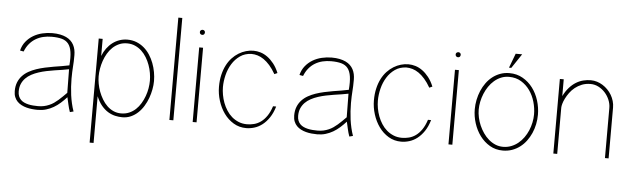

<svg xmlns="http://www.w3.org/2000/svg" viewBox="-52 -865 4121 1252"><g transform="rotate(5 2009.0 -239.0)"><path d="M442.4 -0.5Q433.6 -25.4 427.5 -52Q421.4 -78.6 417.7 -105.7Q414.1 -132.8 412.4 -159.9Q410.6 -187 410.6 -212.9Q410.6 -237.3 411.4 -255.4Q412.1 -273.4 413.3 -290Q414.6 -306.6 415.3 -324.7Q416 -342.8 416 -367.2Q416 -385.7 412.4 -402.6Q408.7 -419.4 401.1 -433.8Q393.6 -448.2 381.3 -460Q369.1 -471.7 351.8 -480Q334.5 -488.3 311.8 -492.9Q289.1 -497.6 260.3 -497.6Q227.5 -497.6 195.3 -490Q163.1 -482.4 136 -466.3Q108.9 -450.2 88.9 -425.5Q68.8 -400.9 60.1 -366.2L84 -361.8Q95.7 -391.6 113.5 -412.8Q131.3 -434.1 153.8 -447.5Q176.3 -460.9 202.6 -467.3Q229 -473.6 257.8 -473.6Q297.9 -473.6 325 -466.1Q352.1 -458.5 367.7 -439Q383.3 -419.4 388.4 -385.3Q393.6 -351.1 389.2 -297.9Q367.7 -293 341.3 -288.8Q314.9 -284.7 287.1 -280Q259.3 -275.4 230.7 -269Q202.1 -262.7 175.5 -253.7Q148.9 -244.6 126 -231.7Q103 -218.8 85.7 -200.2Q68.4 -181.6 58.6 -157Q48.8 -132.3 48.8 -100.1Q48.8 -77.6 55.7 -60.8Q62.5 -43.9 74.2 -32Q85.9 -20 101.6 -12Q117.2 -3.9 134.8 0.7Q152.3 5.4 171.4 7.3Q190.4 9.3 208.5 9.3Q237.8 9.3 263.4 1.7Q289.1 -5.9 312 -19.3Q335 -32.7 355.2 -50.8Q375.5 -68.8 394.5 -89.8Q399.9 -65.9 405.3 -42Q410.6 -18.1 418.9 5.4ZM391.1 -118.2Q377.4 -104.5 364.3 -91.6Q351.1 -78.6 337.9 -67.1Q324.7 -55.7 310.8 -46.1Q296.9 -36.6 281 -29.8Q265.1 -22.9 247.3 -19Q229.5 -15.1 208.5 -15.1Q192.4 -15.1 176.3 -16.4Q160.2 -17.6 145.3 -21Q130.4 -24.4 117.4 -30.3Q104.5 -36.1 95 -45.7Q85.4 -55.2 80.1 -68.6Q74.7 -82 74.7 -100.1Q74.7 -128.4 84 -149.7Q93.3 -170.9 109.1 -187Q125 -203.1 146.5 -214.6Q168 -226.1 192.6 -234.1Q217.3 -242.2 243.7 -247.6Q270 -252.9 295.9 -257.1Q321.8 -261.2 345.7 -264.6Q369.6 -268.1 389.2 -272.5Z M590.3 192.4V-113.3Q605.5 -76.7 625.7 -52.7Q646 -28.8 668.7 -15.1Q691.4 -1.5 715.3 3.9Q739.3 9.3 761.7 9.3Q792.5 9.3 818.1 -2.2Q843.8 -13.7 864.5 -33.2Q885.3 -52.7 900.9 -78.4Q916.5 -104 926.8 -132.1Q937 -160.2 942.4 -189Q947.8 -217.8 947.8 -243.7Q947.8 -272.5 942.4 -302.2Q937 -332 926.3 -360.4Q915.5 -388.7 899.2 -413.8Q882.8 -439 861.1 -457.5Q839.4 -476.1 812 -487.1Q784.7 -498 752 -498Q725.6 -498 700.9 -489.7Q676.3 -481.4 655.3 -465.6Q634.3 -449.7 617.7 -427.2Q601.1 -404.8 590.3 -377V-488.8H564.5V192.4ZM920.9 -243.7Q920.9 -219.7 916.5 -193.6Q912.1 -167.5 902.8 -142.1Q893.6 -116.7 879.6 -93.5Q865.7 -70.3 847.2 -53Q828.6 -35.6 804.7 -25.4Q780.8 -15.1 752 -15.1Q724.6 -15.1 701.4 -25.6Q678.2 -36.1 659.9 -54Q641.6 -71.8 627.7 -95.2Q613.8 -118.7 604.2 -144Q594.7 -169.4 590.1 -195.1Q585.4 -220.7 585.4 -243.7Q585.4 -267.6 589.8 -293.7Q594.2 -319.8 603 -345.5Q611.8 -371.1 625.5 -394.3Q639.2 -417.5 657.7 -435.1Q676.3 -452.6 699.7 -463.1Q723.1 -473.6 752 -473.6Q780.8 -473.6 804.4 -463.1Q828.1 -452.6 846.9 -435.1Q865.7 -417.5 879.6 -394.5Q893.6 -371.6 902.8 -345.9Q912.1 -320.3 916.5 -293.9Q920.9 -267.6 920.9 -243.7Z M1095.7 -669.9H1069.8V0H1095.7Z M1247.6 -488.3H1222.2V0H1247.6ZM1251 -588.9Q1251 -592.3 1249.8 -595Q1248.5 -597.7 1246.3 -599.9Q1244.1 -602.1 1241.2 -603.3Q1238.3 -604.5 1234.9 -604.5Q1231.4 -604.5 1228.3 -603.3Q1225.1 -602.1 1222.7 -599.9Q1220.2 -597.7 1219 -595Q1217.8 -592.3 1217.8 -588.9Q1217.8 -585 1219 -581.5Q1220.2 -578.1 1222.7 -575.9Q1225.1 -573.7 1228.3 -572.5Q1231.4 -571.3 1234.9 -571.3Q1238.3 -571.3 1241.2 -572.5Q1244.1 -573.7 1246.3 -575.9Q1248.5 -578.1 1249.8 -581.5Q1251 -585 1251 -588.9Z M1735.4 -147.9Q1722.7 -108.9 1704.8 -83.3Q1687 -57.6 1666 -42.7Q1645 -27.8 1622.1 -22Q1599.1 -16.1 1576.2 -16.1Q1545.9 -16.1 1521 -26.4Q1496.1 -36.6 1476.3 -53.7Q1456.5 -70.8 1441.9 -93.8Q1427.2 -116.7 1417.7 -142.1Q1408.2 -167.5 1403.6 -193.8Q1398.9 -220.2 1398.9 -244.1Q1398.9 -282.7 1408.9 -323.2Q1418.9 -363.8 1439.7 -397.2Q1460.4 -430.7 1491.7 -452.4Q1522.9 -474.1 1565.4 -475.6Q1585.4 -475.6 1606 -469.5Q1626.5 -463.4 1646.7 -449.5Q1667 -435.5 1686.8 -413.1Q1706.5 -390.6 1725.6 -357.4L1745.1 -366.2Q1730.5 -401.9 1710.7 -426.8Q1690.9 -451.7 1668.9 -467.5Q1647 -483.4 1623.5 -490.5Q1600.1 -497.6 1577.1 -497.6Q1552.7 -497.6 1528.1 -490.5Q1503.4 -483.4 1480.7 -469.5Q1458 -455.6 1438.2 -434.6Q1418.5 -413.6 1404.1 -385.5Q1389.6 -357.4 1381.3 -322Q1373 -286.6 1373 -244.1Q1373 -198.2 1387.2 -152.8Q1401.4 -107.4 1427.2 -71.3Q1453.1 -35.2 1490.2 -12.9Q1527.3 9.3 1573.2 9.3Q1599.6 9.3 1626.7 1Q1653.8 -7.3 1678.2 -26.1Q1702.6 -44.9 1722.9 -75Q1743.2 -105 1755.9 -147.9Z M2271.5 -0.5Q2262.7 -25.4 2256.6 -52Q2250.5 -78.6 2246.8 -105.7Q2243.2 -132.8 2241.5 -159.9Q2239.7 -187 2239.7 -212.9Q2239.7 -237.3 2240.5 -255.4Q2241.2 -273.4 2242.4 -290Q2243.7 -306.6 2244.4 -324.7Q2245.1 -342.8 2245.1 -367.2Q2245.1 -385.7 2241.5 -402.6Q2237.8 -419.4 2230.2 -433.8Q2222.7 -448.2 2210.4 -460Q2198.2 -471.7 2180.9 -480Q2163.6 -488.3 2140.9 -492.9Q2118.2 -497.6 2089.4 -497.6Q2056.6 -497.6 2024.4 -490Q1992.2 -482.4 1965.1 -466.3Q1938 -450.2 1918 -425.5Q1897.9 -400.9 1889.2 -366.2L1913.1 -361.8Q1924.8 -391.6 1942.6 -412.8Q1960.4 -434.1 1982.9 -447.5Q2005.4 -460.9 2031.7 -467.3Q2058.1 -473.6 2086.9 -473.6Q2127 -473.6 2154.1 -466.1Q2181.2 -458.5 2196.8 -439Q2212.4 -419.4 2217.5 -385.3Q2222.7 -351.1 2218.3 -297.9Q2196.8 -293 2170.4 -288.8Q2144 -284.7 2116.2 -280Q2088.4 -275.4 2059.8 -269Q2031.2 -262.7 2004.6 -253.7Q1978 -244.6 1955.1 -231.7Q1932.1 -218.8 1914.8 -200.2Q1897.5 -181.6 1887.7 -157Q1877.9 -132.3 1877.9 -100.1Q1877.9 -77.6 1884.8 -60.8Q1891.6 -43.9 1903.3 -32Q1915 -20 1930.7 -12Q1946.3 -3.9 1963.9 0.7Q1981.4 5.4 2000.5 7.3Q2019.5 9.3 2037.6 9.3Q2066.9 9.3 2092.5 1.7Q2118.2 -5.9 2141.1 -19.3Q2164.1 -32.7 2184.3 -50.8Q2204.6 -68.8 2223.6 -89.8Q2229 -65.9 2234.4 -42Q2239.7 -18.1 2248 5.4ZM2220.2 -118.2Q2206.5 -104.5 2193.4 -91.6Q2180.2 -78.6 2167 -67.1Q2153.8 -55.7 2139.9 -46.1Q2126 -36.6 2110.1 -29.8Q2094.2 -22.9 2076.4 -19Q2058.6 -15.1 2037.6 -15.1Q2021.5 -15.1 2005.4 -16.4Q1989.3 -17.6 1974.4 -21Q1959.5 -24.4 1946.5 -30.3Q1933.6 -36.1 1924.1 -45.7Q1914.6 -55.2 1909.2 -68.6Q1903.8 -82 1903.8 -100.1Q1903.8 -128.4 1913.1 -149.7Q1922.4 -170.9 1938.2 -187Q1954.1 -203.1 1975.6 -214.6Q1997.1 -226.1 2021.7 -234.1Q2046.4 -242.2 2072.8 -247.6Q2099.1 -252.9 2125 -257.1Q2150.9 -261.2 2174.8 -264.6Q2198.7 -268.1 2218.3 -272.5Z M2749.5 -147.9Q2736.8 -108.9 2719 -83.3Q2701.2 -57.6 2680.2 -42.7Q2659.2 -27.8 2636.2 -22Q2613.3 -16.1 2590.3 -16.1Q2560.1 -16.1 2535.2 -26.4Q2510.3 -36.6 2490.5 -53.7Q2470.7 -70.8 2456.1 -93.8Q2441.4 -116.7 2431.9 -142.1Q2422.4 -167.5 2417.7 -193.8Q2413.1 -220.2 2413.1 -244.1Q2413.1 -282.7 2423.1 -323.2Q2433.1 -363.8 2453.9 -397.2Q2474.6 -430.7 2505.9 -452.4Q2537.1 -474.1 2579.6 -475.6Q2599.6 -475.6 2620.1 -469.5Q2640.6 -463.4 2660.9 -449.5Q2681.2 -435.5 2700.9 -413.1Q2720.7 -390.6 2739.7 -357.4L2759.3 -366.2Q2744.6 -401.9 2724.9 -426.8Q2705.1 -451.7 2683.1 -467.5Q2661.1 -483.4 2637.7 -490.5Q2614.3 -497.6 2591.3 -497.6Q2566.9 -497.6 2542.2 -490.5Q2517.6 -483.4 2494.9 -469.5Q2472.2 -455.6 2452.4 -434.6Q2432.6 -413.6 2418.2 -385.5Q2403.8 -357.4 2395.5 -322Q2387.2 -286.6 2387.2 -244.1Q2387.2 -198.2 2401.4 -152.8Q2415.5 -107.4 2441.4 -71.3Q2467.3 -35.2 2504.4 -12.9Q2541.5 9.3 2587.4 9.3Q2613.8 9.3 2640.9 1Q2668 -7.3 2692.4 -26.1Q2716.8 -44.9 2737.1 -75Q2757.3 -105 2770 -147.9Z M2921.9 -488.3H2896.5V0H2921.9ZM2925.3 -588.9Q2925.3 -592.3 2924.1 -595Q2922.9 -597.7 2920.7 -599.9Q2918.5 -602.1 2915.5 -603.3Q2912.6 -604.5 2909.2 -604.5Q2905.8 -604.5 2902.6 -603.3Q2899.4 -602.1 2897 -599.9Q2894.5 -597.7 2893.3 -595Q2892.1 -592.3 2892.1 -588.9Q2892.1 -585 2893.3 -581.5Q2894.5 -578.1 2897 -575.9Q2899.4 -573.7 2902.6 -572.5Q2905.8 -571.3 2909.2 -571.3Q2912.6 -571.3 2915.5 -572.5Q2918.5 -573.7 2920.7 -575.9Q2922.9 -578.1 2924.1 -581.5Q2925.3 -585 2925.3 -588.9Z M3460.9 -243.2Q3460.9 -290 3446.8 -335.7Q3432.6 -381.3 3405.8 -417.2Q3378.9 -453.1 3340.1 -475.3Q3301.3 -497.6 3252.4 -497.6Q3220.2 -497.6 3192.4 -487.3Q3164.6 -477.1 3141.8 -459.2Q3119.1 -441.4 3101.6 -417.2Q3084 -393.1 3072 -364.7Q3060.1 -336.4 3053.7 -305.4Q3047.4 -274.4 3047.4 -243.2Q3047.4 -197.3 3061.8 -152.1Q3076.2 -106.9 3102.8 -71Q3129.4 -35.2 3167.2 -12.9Q3205.1 9.3 3252.4 9.3Q3285.2 9.3 3313.2 -0.7Q3341.3 -10.7 3364.5 -28.3Q3387.7 -45.9 3405.5 -69.8Q3423.3 -93.8 3435.8 -121.8Q3448.2 -149.9 3454.6 -180.9Q3460.9 -211.9 3460.9 -243.2ZM3435.5 -243.2Q3435.5 -217.3 3429.9 -190.2Q3424.3 -163.1 3413.6 -137.7Q3402.8 -112.3 3387 -90.1Q3371.1 -67.9 3350.8 -51.3Q3330.6 -34.7 3305.7 -24.9Q3280.8 -15.1 3252.4 -15.1Q3225.1 -15.1 3201.4 -25.1Q3177.7 -35.2 3157.7 -52.5Q3137.7 -69.8 3122.1 -92.5Q3106.4 -115.2 3095.5 -140.4Q3084.5 -165.5 3078.9 -192.1Q3073.2 -218.8 3073.2 -243.2Q3073.2 -268.6 3078.6 -295.2Q3084 -321.8 3094.5 -347.4Q3105 -373 3120.4 -395.8Q3135.7 -418.5 3155.8 -435.8Q3175.8 -453.1 3200 -463.1Q3224.1 -473.1 3252.4 -473.1Q3297.4 -473.1 3331.5 -452.4Q3365.7 -431.6 3388.9 -398.7Q3412.1 -365.7 3423.8 -324.7Q3435.5 -283.7 3435.5 -243.2ZM3246.1 -532.7H3261.2L3324.2 -627H3281.7Z M3583 -488.3V0H3608.4V-302.7Q3608.4 -312 3612.8 -328.1Q3617.2 -344.2 3626.7 -363.3Q3636.2 -382.3 3650.4 -401.9Q3664.6 -421.4 3684.3 -437.3Q3704.1 -453.1 3729.2 -463.1Q3754.4 -473.1 3785.6 -473.1Q3813 -473.1 3837.4 -460.7Q3861.8 -448.2 3880.4 -427.7Q3898.9 -407.2 3909.9 -381.1Q3920.9 -355 3920.9 -328.1V0H3944.8V-332.5Q3944.8 -354.5 3938.7 -375.2Q3932.6 -396 3921.9 -414.3Q3911.1 -432.6 3896 -448Q3880.9 -463.4 3863.3 -474.4Q3845.7 -485.4 3825.9 -491.5Q3806.2 -497.6 3785.6 -497.6Q3760.7 -497.6 3736.1 -491.5Q3711.4 -485.4 3688.7 -471.4Q3666 -457.5 3645.5 -434.6Q3625 -411.6 3608.4 -378.4V-488.3Z"/></g></svg>

Font: SaysetthaMai Thin
Style: Regular
Weight: 100
Designer: John M. Durdin
Foundry: Lao Script for Windows
Version: Version 1.101